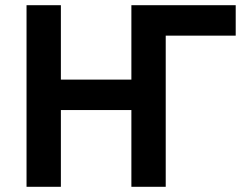

<svg xmlns="http://www.w3.org/2000/svg" viewBox="-20 -718 953 738"><path d="M82 -698H214V-412H485V-698H886V-581H617V0H485V-295H214V0H82Z"/></svg>

Font: IBM Plex Sans SmBld
Style: Regular
Weight: 600
Designer: Mike Abbink, Paul van der Laan, Pieter van Rosmalen
Foundry: Bold Monday
Version: Version 3.005